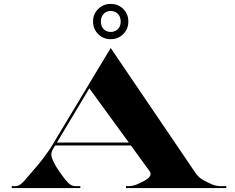

<svg xmlns="http://www.w3.org/2000/svg" viewBox="-20 -960 1200 980"><path d="M455 -850Q455 -888.5 481 -914.2Q507 -940 545 -940Q583.5 -940 609.2 -914.2Q635 -888.5 635 -850Q635 -812 609.2 -786Q583.5 -760 545 -760Q507 -760 481 -786Q455 -812 455 -850ZM495 -850Q495 -824.5 509.5 -810.8Q524 -797 545 -797Q566 -797 581 -810.8Q596 -824.5 596 -850Q596 -875.5 581 -889.8Q566 -904 545 -904Q524 -904 509.5 -889.8Q495 -875.5 495 -850ZM40 -10H60Q81 -10 104.8 -38Q128.5 -66 156.5 -98Q184.5 -130 206.5 -159.8Q228.5 -189.5 236.5 -202L545 -715L976 -80Q987 -63.5 996.5 -55.5Q1006 -47.5 1020 -39.5Q1036 -30.5 1059 -20.2Q1082 -10 1106 -10H1135V0H623V-10H635Q659 -10 682 -20.2Q705 -30.5 721 -39.5Q760.5 -62.5 743.5 -86.5L648 -217.5H261.5L250 -198.5Q236 -175.5 247 -148.5Q258 -121.5 276.5 -94Q297 -63.5 312.2 -44.5Q327.5 -25.5 340.5 -17Q344.5 -14.5 350.8 -12.2Q357 -10 368 -10H390V0H40ZM270.5 -232.5H637.5L436 -509Z"/></svg>

Font: Engraving CC
Style: Bold
Weight: 700
Designer: indestructible type*
Foundry: Cowboy Collective
Version: Version 1.000